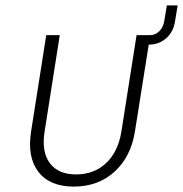

<svg xmlns="http://www.w3.org/2000/svg" viewBox="-20 -680 677 710"><path d="M95 -194 151 -550H201L145 -194Q133 -119 164 -77Q195 -35 261 -35Q328 -35 372.5 -77Q417 -119 429 -194L485 -550H534Q554 -550 568.5 -564Q583 -578 587 -600L597 -660H637L627 -600Q621 -562 594.5 -538.5Q568 -515 530 -515L479 -194Q464 -100 403.5 -45Q343 10 253 10Q164 10 122 -44.5Q80 -99 95 -194Z"/></svg>

Font: JetBrains Mono NL Thin
Style: Italic
Weight: 100
Italic angle: -9°
Monospace: yes
Designer: Philipp Nurullin, Konstantin Bulenkov
Foundry: JetBrains
Version: Version 2.305; ttfautohint (v1.8.4.7-5d5b)